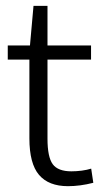

<svg xmlns="http://www.w3.org/2000/svg" viewBox="-20 -638 353 663"><path d="M214.8 4.9Q147.9 4.9 114.7 -34.2Q81.5 -73.2 81.5 -160.2V-456.1L103.5 -432.1H6.8V-481H105.5L81.5 -459L95.7 -617.7H144V-459L122.1 -481H294.4V-432.1H122.1L144 -456.1V-159.2Q144 -95.7 162.1 -71Q180.2 -46.4 226.6 -46.4Q244.1 -46.4 262.5 -48.8Q280.8 -51.3 294.9 -55.7L302.2 -6.8Q279.8 -1 257.3 2Q234.9 4.9 214.8 4.9Z"/></svg>

Font: Anaheim
Style: Regular
Weight: 400
Designer: Vernon Adams
Foundry: Vernon Adams
Version: Version 2.001